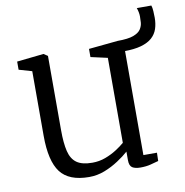

<svg xmlns="http://www.w3.org/2000/svg" viewBox="-79 -772 828 858"><g transform="rotate(-10 334.5 -343.0)"><path d="M490.5 9Q466.5 9 453.5 0.8Q440.5 -7.5 440.5 -33V-72Q420.5 -54 391.2 -34.8Q362 -15.5 328 -2.2Q294 11 257.5 11Q166 11 127.2 -40.2Q88.5 -91.5 88.5 -205.5V-499L29.5 -516V-553L150.5 -566H151.5L169.5 -554V-217Q169.5 -158 178.5 -121Q187.5 -84 211.8 -66.8Q236 -49.5 282.5 -49.5Q314 -49.5 342 -60Q370 -70.5 393 -85.2Q416 -100 431.5 -113.5V-499L355.5 -516V-553L488 -566H489.5L512.5 -554V-43.5H574L573 -6Q556.5 -1.5 536.5 3.8Q516.5 9 490.5 9ZM506.5 -515.5 487 -566Q535.5 -566 560 -575.2Q584.5 -584.5 593.8 -599.2Q603 -614 604 -629.2Q605 -644.5 605 -656.5Q605 -665.5 603 -675.8Q601 -686 597.5 -695.5H663.5Q667 -686 668 -669Q669 -652 669 -639.5Q669 -612 661.5 -589.2Q654 -566.5 635.8 -550Q617.5 -533.5 586 -524.5Q554.5 -515.5 506.5 -515.5Z"/></g></svg>

Font: Merriweather 20pt Light
Style: Regular
Weight: 300
Version: Version 2.100